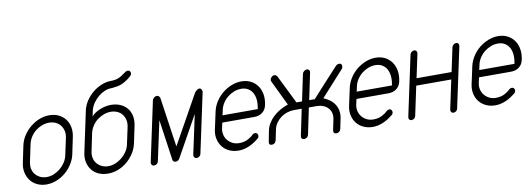

<svg xmlns="http://www.w3.org/2000/svg" viewBox="-60 -1178 4326 1560"><g transform="rotate(-10 2102.5 -398.0)"><path d="M90 -344Q99 -387 123.5 -424.5Q148 -462 182 -490Q216 -518 256.5 -534Q297 -550 339 -550Q381 -550 415 -534Q449 -518 470.5 -490Q492 -462 499.5 -424.5Q507 -387 498 -344L469 -205Q460 -163 436 -125.5Q412 -88 378.5 -60Q345 -32 304.5 -16Q264 0 222 0Q180 0 146 -16Q112 -32 90.5 -60Q69 -88 60.5 -125.5Q52 -163 61 -205ZM120 -205Q113 -174 118.5 -147.5Q124 -121 140 -101.5Q156 -82 180 -70.5Q204 -59 235 -59Q263 -59 291.5 -70.5Q320 -82 344 -101.5Q368 -121 386 -147.5Q404 -174 411 -205L441 -345Q448 -378 441.5 -404.5Q435 -431 419 -450.5Q403 -470 379 -480.5Q355 -491 327 -491Q298 -491 269.5 -480.5Q241 -470 216.5 -451Q192 -432 174 -404.5Q156 -377 149 -344Z M891 -738Q929 -740 951.5 -751.5Q974 -763 991 -776L1011 -790Q1020 -796 1030 -796Q1042 -796 1048.5 -787Q1055 -778 1053 -767Q1051 -757 1040.5 -747Q1030 -737 1016.5 -727.5Q1003 -718 989 -710Q975 -702 965 -697Q946 -689 924.5 -685Q903 -681 879 -679H874Q847 -679 819.5 -667.5Q792 -656 767.5 -636Q743 -616 723.5 -588.5Q704 -561 695 -528L685 -477Q693 -490 710.5 -502.5Q728 -515 750.5 -525Q773 -535 798 -540.5Q823 -546 846 -546Q889 -546 923 -531.5Q957 -517 979 -490.5Q1001 -464 1009 -427Q1017 -390 1007 -344L978 -205Q969 -163 945 -125.5Q921 -88 887.5 -60Q854 -32 813.5 -16Q773 0 730 0Q685 0 650.5 -16Q616 -32 595 -60Q574 -88 566.5 -124.5Q559 -161 568 -202L639 -535Q648 -577 672 -613.5Q696 -650 730 -678Q764 -706 804 -722Q844 -738 886 -738ZM628 -205Q621 -174 626.5 -147.5Q632 -121 648 -101.5Q664 -82 688 -70.5Q712 -59 743 -59Q771 -59 799.5 -70.5Q828 -82 852.5 -101.5Q877 -121 895 -147.5Q913 -174 920 -205L950 -345Q957 -378 950.5 -404.5Q944 -431 928.5 -450.5Q913 -470 888.5 -480.5Q864 -491 835 -491Q807 -491 778.5 -480.5Q750 -470 725 -451Q700 -432 682 -404.5Q664 -377 657 -344Z M1190 -522Q1192 -533 1203 -543Q1214 -553 1228 -553Q1236 -553 1243 -547.5Q1250 -542 1252 -533L1253 -534L1313 -121L1543 -533V-531Q1550 -539 1559 -545.5Q1568 -552 1576 -552Q1589 -552 1594 -543Q1599 -534 1601 -525L1495 -29Q1493 -17 1483 -8.5Q1473 0 1459 0Q1448 0 1441 -8.5Q1434 -17 1436 -29L1506 -355L1319 -20L1320 -21Q1308 0 1286 0Q1277 0 1270 -5.5Q1263 -11 1262 -20L1214 -355L1144 -29Q1142 -17 1132 -8.5Q1122 0 1109 0Q1096 0 1089.5 -8.5Q1083 -17 1085 -29Z M1726 -305H2017Q2025 -344 2022.5 -377.5Q2020 -411 2006.5 -436.5Q1993 -462 1969 -476.5Q1945 -491 1912 -491Q1881 -491 1852 -479.5Q1823 -468 1799 -448.5Q1775 -429 1758 -402.5Q1741 -376 1735 -345ZM1939 -108Q1949 -117 1961 -117Q1973 -117 1979.5 -108Q1986 -99 1984 -87Q1982 -77 1977 -72Q1891 0 1807 0Q1765 0 1731 -15.5Q1697 -31 1675 -58.5Q1653 -86 1644.5 -123Q1636 -160 1645 -202L1676 -345Q1685 -387 1709 -424.5Q1733 -462 1766.5 -489.5Q1800 -517 1841 -533.5Q1882 -550 1924 -550Q1967 -550 2000.5 -533Q2034 -516 2055.5 -486Q2077 -456 2084 -415.5Q2091 -375 2081 -328Q2073 -289 2045.5 -268Q2018 -247 1978 -247H1714L1704 -202Q1698 -174 1704.5 -148Q1711 -122 1727 -102.5Q1743 -83 1767 -71Q1791 -59 1820 -59Q1863 -59 1893 -75Q1923 -91 1939 -108Z M2383 -30Q2380 -16 2369.5 -8Q2359 0 2347 0Q2334 0 2327.5 -8Q2321 -16 2324 -30L2369 -246H2304Q2276 -246 2248 -237Q2220 -228 2197 -211Q2174 -194 2157 -170Q2140 -146 2134 -117L2116 -30Q2113 -16 2103 -8Q2093 0 2080 0Q2066 0 2061 -8Q2056 -16 2059 -30L2076 -117Q2082 -148 2099 -176Q2116 -204 2141 -227.5Q2166 -251 2197.5 -269Q2229 -287 2264 -299L2164 -507Q2160 -512 2162 -523Q2164 -533 2173.5 -543Q2183 -553 2197 -553Q2205 -553 2210 -549Q2215 -545 2220 -539L2336 -304H2382L2428 -523Q2431 -535 2441.5 -544Q2452 -553 2465 -553Q2477 -553 2483.5 -544Q2490 -535 2487 -523L2441 -304H2487L2594 -422L2702 -539Q2714 -553 2732 -553Q2746 -553 2750.5 -543.5Q2755 -534 2753 -523Q2751 -512 2745 -507L2557 -299Q2587 -287 2610.5 -269Q2634 -251 2648.5 -227.5Q2663 -204 2668 -176Q2673 -148 2667 -117L2649 -30Q2646 -16 2635.5 -8Q2625 0 2612 0Q2600 0 2593.5 -8Q2587 -16 2590 -30L2608 -117Q2614 -146 2607.5 -170Q2601 -194 2584.5 -211Q2568 -228 2544 -237Q2520 -246 2492 -246H2428Z M2833 -305H3124Q3132 -344 3129.5 -377.5Q3127 -411 3113.5 -436.5Q3100 -462 3076 -476.5Q3052 -491 3019 -491Q2988 -491 2959 -479.5Q2930 -468 2906 -448.5Q2882 -429 2865 -402.5Q2848 -376 2842 -345ZM3046 -108Q3056 -117 3068 -117Q3080 -117 3086.5 -108Q3093 -99 3091 -87Q3089 -77 3084 -72Q2998 0 2914 0Q2872 0 2838 -15.5Q2804 -31 2782 -58.5Q2760 -86 2751.5 -123Q2743 -160 2752 -202L2783 -345Q2792 -387 2816 -424.5Q2840 -462 2873.5 -489.5Q2907 -517 2948 -533.5Q2989 -550 3031 -550Q3074 -550 3107.5 -533Q3141 -516 3162.5 -486Q3184 -456 3191 -415.5Q3198 -375 3188 -328Q3180 -289 3152.5 -268Q3125 -247 3085 -247H2821L2811 -202Q2805 -174 2811.5 -148Q2818 -122 2834 -102.5Q2850 -83 2874 -71Q2898 -59 2927 -59Q2970 -59 3000 -75Q3030 -91 3046 -108Z M3316 -525Q3318 -536 3328 -545Q3338 -554 3350 -554Q3363 -554 3369 -545Q3375 -536 3373 -525L3331 -328H3620L3662 -525Q3664 -536 3674.5 -545Q3685 -554 3696 -554Q3710 -554 3715.5 -545Q3721 -536 3719 -525L3613 -29Q3611 -17 3601.5 -8.5Q3592 0 3578 0Q3567 0 3560.5 -8.5Q3554 -17 3556 -29L3607 -269H3318L3267 -29Q3265 -17 3255 -8.5Q3245 0 3232 0Q3220 0 3214 -8.5Q3208 -17 3210 -29Z M3844 -305H4135Q4143 -344 4140.5 -377.5Q4138 -411 4124.5 -436.5Q4111 -462 4087 -476.5Q4063 -491 4030 -491Q3999 -491 3970 -479.5Q3941 -468 3917 -448.5Q3893 -429 3876 -402.5Q3859 -376 3853 -345ZM4057 -108Q4067 -117 4079 -117Q4091 -117 4097.5 -108Q4104 -99 4102 -87Q4100 -77 4095 -72Q4009 0 3925 0Q3883 0 3849 -15.5Q3815 -31 3793 -58.5Q3771 -86 3762.5 -123Q3754 -160 3763 -202L3794 -345Q3803 -387 3827 -424.5Q3851 -462 3884.5 -489.5Q3918 -517 3959 -533.5Q4000 -550 4042 -550Q4085 -550 4118.5 -533Q4152 -516 4173.5 -486Q4195 -456 4202 -415.5Q4209 -375 4199 -328Q4191 -289 4163.5 -268Q4136 -247 4096 -247H3832L3822 -202Q3816 -174 3822.5 -148Q3829 -122 3845 -102.5Q3861 -83 3885 -71Q3909 -59 3938 -59Q3981 -59 4011 -75Q4041 -91 4057 -108Z"/></g></svg>

Font: VDS
Style: Thin Italic
Weight: 100
Width: 0
Designer: artmaker
Foundry: artmaker
Version: Version 1.000 2012 initial release